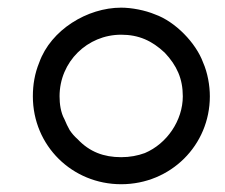

<svg xmlns="http://www.w3.org/2000/svg" viewBox="-20 -472 585 499"><path d="M525.4 -221.7C525.4 -250 519.5 -283.2 507.8 -309.6C489.3 -360.4 435.5 -416 382.8 -434.6C357.4 -445.3 322.3 -452.1 294.9 -452.1C207 -452.1 112.3 -394.5 82 -309.6C70.3 -281.2 65.4 -252 65.4 -221.7C65.4 -92.8 168 6.8 294.9 6.8C423.8 6.8 525.4 -94.7 525.4 -221.7ZM455.1 -221.7C455.1 -159.2 414.1 -98.6 356.4 -74.2C337.9 -67.4 317.4 -63.5 294.9 -63.5C250 -63.5 212.9 -77.1 181.6 -110.4C173.8 -117.2 167 -125 161.1 -133.8C156.2 -142.6 151.4 -152.3 147.5 -162.1C137.7 -179.7 134.8 -202.1 134.8 -221.7C134.8 -311.5 207 -381.8 294.9 -381.8C340.8 -381.8 375 -366.2 408.2 -335C439.5 -301.8 455.1 -267.6 455.1 -221.7Z"/></svg>

Font: My Font
Style: Regular
Weight: 400
Designer: Alfredo Marco Pradil
Version: Version 0.001